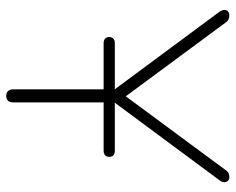

<svg xmlns="http://www.w3.org/2000/svg" viewBox="-90 -661 757 617"><g transform="rotate(90 288.5 -352.5)"><path d="M288 6Q278 6 272.5 0Q267 -6 267 -17V-367L278 -328L18 -679Q12 -688 12 -695.5Q12 -703 17 -707Q22 -711 29 -711Q37 -711 43 -708Q49 -705 54 -697L297 -368H282L525 -697Q530 -705 535.5 -708Q541 -711 549 -711Q556 -711 560.5 -707Q565 -703 565.5 -695.5Q566 -688 559 -679L299 -328L309 -367V-17Q309 6 288 6ZM119 -307Q109 -307 104 -312Q99 -317 99 -325Q99 -333 104 -338Q109 -343 119 -343H464Q484 -343 484 -325Q484 -317 479 -312Q474 -307 464 -307Z"/></g></svg>

Font: Nunito ExtraLight
Style: Regular
Weight: 200
Designer: Vernon Adams
Foundry: Vernon Adams
Version: Version 3.602